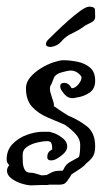

<svg xmlns="http://www.w3.org/2000/svg" viewBox="-25 -508 327 577"><path d="M69 49Q57 49 39.5 43.5Q22 38 9 28Q-4 18 -4 5Q-4 -4 3 -12Q-5 -18 -5 -29Q-5 -57 13 -75.5Q31 -94 56.5 -103Q82 -112 103 -112H117Q120 -112 123 -112Q126 -112 130 -110Q139 -108 142 -106Q155 -100 166 -90.5Q177 -81 177 -68Q177 -54 161 -41.5Q145 -29 136 -27Q133 -26 128 -26Q117 -26 117 -36Q117 -51 130 -58L132 -59Q132 -78 126 -82Q120 -84 117 -84Q106 -84 88 -80Q70 -76 56.5 -67Q43 -58 43 -42Q43 -34 43.5 -21Q44 -8 49 1.5Q54 11 66 11Q75 11 83.5 14Q92 17 100 19L115 18Q121 15 130.5 10Q140 5 157 5H163Q164 3 166 1Q172 -14 186 -21.5Q200 -29 212 -36Q216 -45 216 -73Q216 -90 202.5 -105Q189 -120 170 -133Q144 -144 117 -155.5Q90 -167 71.5 -187Q53 -207 53 -243Q53 -261 66.5 -276.5Q80 -292 99 -303.5Q118 -315 136.5 -321Q155 -327 165 -327Q185 -327 207.5 -322.5Q230 -318 245.5 -305Q261 -292 261 -265Q261 -240 242.5 -228.5Q224 -217 205 -215Q202 -214 199 -213.5Q196 -213 193 -213Q183 -213 175.5 -218.5Q168 -224 163 -232L161 -235Q156 -241 156 -249Q156 -259 168 -259Q173 -259 178 -256.5Q183 -254 187 -248L189 -245Q189 -245 189 -244.5Q189 -244 190 -244L191 -243Q195 -243 197 -244Q205 -247 212.5 -257Q220 -267 220 -275Q220 -280 210 -288Q200 -296 188 -296Q179 -296 160 -290.5Q141 -285 137 -274Q134 -266 131.5 -260Q129 -254 126 -249Q126 -248 125.5 -246Q125 -244 125 -242Q125 -233 128.5 -223.5Q132 -214 136 -200Q137 -196 137 -193.5Q137 -191 137 -189Q147 -182 158 -174.5Q169 -167 179 -161Q211 -148 236 -128.5Q261 -109 261 -68Q261 -47 253 -36Q245 -25 234 -17Q228 -9 217.5 -2Q207 5 190 16Q187 21 185 24.5Q183 28 181 30Q177 37 171.5 42Q166 47 152 47H122Q119 48 116 48Q113 48 110 48H100Q93 48 85 48.5Q77 49 69 49ZM129 -367H126Q113 -367 113 -376Q113 -382 120 -389Q127 -396 143.5 -412Q160 -428 179.5 -445.5Q199 -463 216.5 -475.5Q234 -488 243 -488Q260 -488 260.5 -478.5Q261 -469 261 -457Q261 -447 251 -441.5Q241 -436 232 -432Q222 -424 209.5 -417Q197 -410 184 -404Q170 -396 159 -383Q148 -370 129 -367Z"/></svg>

Font: Are You Serious
Style: Regular
Weight: 400
Designer: Robert E. Leuschke
Foundry: Robert E. Leuschke
Version: Version 1.100